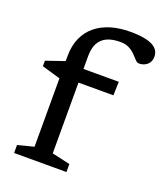

<svg xmlns="http://www.w3.org/2000/svg" viewBox="-136 -826 787 917"><g transform="rotate(20 258.0 -367.0)"><path d="M148 -421 125.5 -409 31.5 -436.5V-464.5L133.5 -499.5L151 -490.5H397.5L395.5 -421ZM218 -61.5 310 -40.5V0H44V-40.5L125.5 -61.5V-521Q125.5 -574.5 143.2 -614.5Q161 -654.5 193.5 -681Q226 -707.5 270.2 -720.8Q314.5 -734 367 -734Q409 -734 437.8 -728.8Q466.5 -723.5 483.8 -713.8Q501 -704 508.8 -690.8Q516.5 -677.5 516.5 -661.5Q516.5 -635.5 499.8 -620.5Q483 -605.5 457.5 -605.5Q448 -605.5 438.8 -615.5Q429.5 -625.5 417 -638.8Q404.5 -652 385.8 -662Q367 -672 339.5 -672Q300 -672 273 -659.8Q246 -647.5 232 -622Q218 -596.5 218 -556.5Z"/></g></svg>

Font: Newsreader 9pt
Style: Regular
Weight: 400
Designer: Hugues Gentile
Foundry: Production Type
Version: Version 1.003